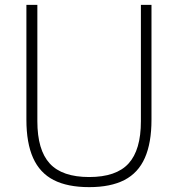

<svg xmlns="http://www.w3.org/2000/svg" viewBox="-20 -760 732 789"><path d="M346.5 9Q257.5 9 200.5 -20.2Q143.5 -49.5 116 -111Q88.5 -172.5 88.5 -268V-740H133.5V-262Q133.5 -143.5 184.5 -88Q235.5 -32.5 346.5 -32.5Q457.5 -32.5 508.2 -88Q559 -143.5 559 -262V-740H602.5V-268Q602.5 -172.5 575.2 -111Q548 -49.5 491.2 -20.2Q434.5 9 346.5 9Z"/></svg>

Font: Encode Sans SC Condensed Thin ExtraLight
Style: Regular
Weight: 250
Version: Version 3.002